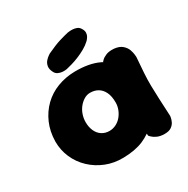

<svg xmlns="http://www.w3.org/2000/svg" viewBox="-157 -828 947 968"><g transform="rotate(-30 316.5 -344.5)"><path d="M290 0Q236 1 189.5 -17.5Q143 -36 107.5 -69.5Q72 -103 52.5 -147.5Q33 -192 33 -242Q34 -300 54.5 -347Q75 -394 110 -428Q145 -462 192 -480Q239 -498 293 -499Q377 -500 432.5 -473.5Q488 -447 516 -391.5Q544 -336 544 -250Q544 -200 530 -155.5Q516 -111 485.5 -76.5Q455 -42 407 -21.5Q359 -1 290 0ZM297 -152Q316 -152 334 -160.5Q352 -169 365.5 -184.5Q379 -200 387 -220Q395 -240 395 -261Q395 -298 383.5 -321.5Q372 -345 352.5 -356.5Q333 -368 307 -368Q288 -368 271 -357.5Q254 -347 241 -330.5Q228 -314 221 -293Q214 -272 214 -250Q214 -222 224 -199.5Q234 -177 253 -164.5Q272 -152 297 -152ZM531 0Q504 0 486.5 -8.5Q469 -17 461 -25.5Q453 -34 453 -34Q446 -107 440.5 -176Q435 -245 435.5 -318Q436 -391 443 -471Q443 -471 451 -479Q459 -487 476.5 -494.5Q494 -502 523 -500Q553 -497 569.5 -482.5Q586 -468 592 -450.5Q598 -433 599 -420Q600 -407 600 -407Q596 -356 593.5 -319Q591 -282 591.5 -246.5Q592 -211 594 -169Q596 -127 599 -65Q599 -65 597.5 -55.5Q596 -46 590 -33Q584 -20 570 -10Q556 0 531 0ZM266 -530Q266 -530 258 -529Q250 -528 238.5 -529Q227 -530 215.5 -535.5Q204 -541 198 -553Q187 -574 190 -590.5Q193 -607 203 -618Q213 -629 222 -635Q231 -641 231 -641Q280 -664 310 -673Q340 -682 362 -687Q362 -687 370.5 -688Q379 -689 390.5 -688.5Q402 -688 414 -683.5Q426 -679 433 -667Q442 -653 441.5 -641Q441 -629 436 -620.5Q431 -612 426.5 -607Q422 -602 422 -602Q405 -586 383.5 -574Q362 -562 340 -553Q318 -544 298.5 -538.5Q279 -533 266 -530Z"/></g></svg>

Font: Sour Gummy Black ExtraBold
Style: Regular
Weight: 800
Version: Version 1.000